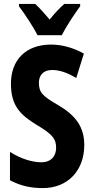

<svg xmlns="http://www.w3.org/2000/svg" viewBox="-20 -952 481 982"><path d="M172 -772H296C317 -814 361 -881 390 -920V-932H309C284 -910 263 -888 234 -852C206 -885 181 -913 160 -932H77V-920C106 -882 153 -810 172 -772ZM411 -210C411 -304 366 -362 278 -414C196 -461 179 -480 179 -529C179 -567 201 -594 247 -594C283 -594 324 -581 370 -553L409 -678C356 -707 299 -724 241 -724C111 -724 35 -644 36 -522C36 -408 88 -361 173 -310C252 -263 267 -239 267 -196C267 -154 242 -122 191 -122C144 -122 84 -141 31 -175V-30C86 -1 138 10 199 10C328 10 411 -81 411 -210Z"/></svg>

Font: Noto Sans Oriya ExtCond Bold
Style: Bold
Weight: 700
Width: 2
Designer: Amélie Bonet and Sol Matas
Foundry: Google LLC
Version: Version 2.006